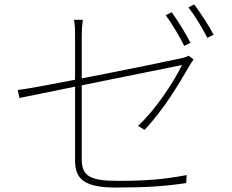

<svg xmlns="http://www.w3.org/2000/svg" viewBox="-20 -829 1040 862"><path d="M835 -637C813 -681 776 -739 751 -774L724 -761C751 -724 788 -663 807 -623ZM347 -671C347 -695 348 -712 352 -740H312C317 -712 317 -697 317 -671V-471C204 -449 103 -430 60 -425L67 -389C106 -397 204 -417 317 -440V-108C317 -30 353 13 498 13C640 13 720 7 816 -7L818 -43C718 -24 637 -17 510 -17C381 -17 347 -40 347 -115V-446C555 -488 797 -537 797 -537C765 -470 684 -342 600 -264L629 -246C718 -340 784 -454 832 -536C837 -544 843 -555 849 -562L827 -579C821 -575 807 -570 792 -567C756 -559 539 -514 347 -477ZM826 -796C855 -759 888 -704 911 -659L939 -673C919 -712 879 -773 852 -809Z"/></svg>

Font: Noto Sans Japanese Thin
Style: Regular
Weight: 100
Designer: Ryoko NISHIZUKA (kana & ideographs); Paul D. Hunt (Latin, Greek & Cyrillic); Wenlong ZHANG (bopomofo); Sandoll Communica
Foundry: Adobe Systems Incorporated
Version: Version 1.000;PS 1;hotconv 1.0.78;makeotf.lib2.5.61930